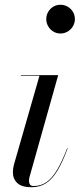

<svg xmlns="http://www.w3.org/2000/svg" viewBox="-20 -775 334 805"><path d="M111 10Q72 10 53 -7.2Q34 -24.5 34 -53Q34 -60.5 35.2 -68.8Q36.5 -77 38.5 -85L145.5 -457.5H67.5V-460H224L103.5 -32Q102.5 -28 102 -23.8Q101.5 -19.5 101.5 -16Q101.5 -7.5 105.8 -1.2Q110 5 121 5Q150.5 5 174 -10.8Q197.5 -26.5 218.8 -61.8Q240 -97 261.5 -153.5L263.5 -153Q242.5 -95.5 220.8 -59.5Q199 -23.5 173 -6.8Q147 10 111 10ZM233.5 -634.5Q217 -634.5 203.5 -642.8Q190 -651 182 -664.8Q174 -678.5 174 -695Q174 -711.5 182 -725.2Q190 -739 203.5 -747Q217 -755 233.5 -755Q250 -755 263.8 -747Q277.5 -739 285.8 -725.2Q294 -711.5 294 -695Q294 -678.5 285.8 -664.8Q277.5 -651 263.8 -642.8Q250 -634.5 233.5 -634.5Z"/></svg>

Font: Bodoni Moda 72pt
Style: Italic
Weight: 400
Italic angle: -13°
Designer: Owen Earl
Foundry: indestructible type
Version: Version 2.005